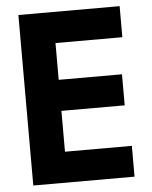

<svg xmlns="http://www.w3.org/2000/svg" viewBox="-52 -757 634 801"><g transform="rotate(-5 265.0 -357.0)"><path d="M55 0H479V-129H199V-300H464V-430H199V-584H479V-714H55Z"/></g></svg>

Font: Noto Sans Mono Condensed ExtraBold
Style: Regular
Weight: 800
Width: 3
Designer: Monotype Design Team
Foundry: Monotype Imaging Inc.
Version: Version 2.014